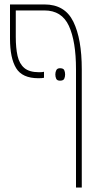

<svg xmlns="http://www.w3.org/2000/svg" viewBox="-20 -604 458 864"><path d="M153 -252Q80 -252 52.5 -297.5Q25 -343 25 -430V-584H180Q272 -584 310 -506.5Q348 -429 348 -292V240H322V-292Q322 -418 290 -487.5Q258 -557 180 -557H51V-438Q51 -388 59 -352.5Q67 -317 89.5 -298Q112 -279 156 -279Q164 -279 169 -279.5Q174 -280 178 -281V-254Q174 -253 168 -252.5Q162 -252 153 -252ZM229 -269Q229 -280 233.5 -288.5Q238 -297 250 -297Q265 -297 269 -288.5Q273 -280 273 -269Q273 -258 269 -249.5Q265 -241 250 -241Q237 -241 233 -249.5Q229 -258 229 -269Z"/></svg>

Font: Noto Sans Hebrew ExtraCondensed Thin
Style: Regular
Weight: 100
Width: 2
Designer: Monotype Design Team
Foundry: Monotype Imaging Inc.
Version: Version 2.004; ttfautohint (v1.8.4.7-5d5b)